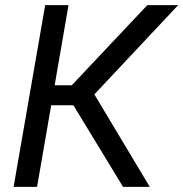

<svg xmlns="http://www.w3.org/2000/svg" viewBox="-20 -731 717 751"><path d="M33.2 0ZM267.1 -319.3H180.2L125 0H33.2L156.7 -710.9H248L193.8 -397.5H260.7L556.2 -710.9H676.8L349.1 -361.8L565.9 0H461.4Z"/></svg>

Font: Roboto
Style: Italic
Weight: 400
Italic angle: -12°
Designer: Google
Version: Version 2.134; 2016; ttfautohint (v1.6)